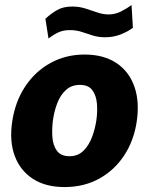

<svg xmlns="http://www.w3.org/2000/svg" viewBox="-20 -748 604 778"><path d="M241.5 10Q165 10 113.5 -23.2Q62 -56.5 39.8 -116Q17.5 -175.5 29.5 -255.5Q41.5 -336.5 82.2 -397.8Q123 -459 185 -493Q247 -527 322.5 -527Q400 -527 451.5 -492.8Q503 -458.5 524.5 -397.2Q546 -336 534 -255.5Q522.5 -178 483 -118Q443.5 -58 381.8 -24Q320 10 241.5 10ZM262 -115Q295.5 -115 317.8 -136.8Q340 -158.5 352.8 -192.2Q365.5 -226 370.5 -261Q375.5 -295.5 372.8 -328.2Q370 -361 354.2 -382.5Q338.5 -404 304 -404Q269.5 -404 247 -383.2Q224.5 -362.5 212 -329.8Q199.5 -297 194.5 -261Q190 -227 192.2 -193.2Q194.5 -159.5 210.5 -137.2Q226.5 -115 262 -115ZM176.5 -592 164 -672Q186 -692.5 211 -707Q236 -721.5 272.5 -721.5Q301 -721.5 326.2 -713.5Q351.5 -705.5 374.5 -697.5Q397.5 -689.5 420 -689.5Q447 -689.5 471.2 -702Q495.5 -714.5 513 -727.5L518.5 -635.5Q500 -621 470.2 -609Q440.5 -597 406.5 -597Q378.5 -597 355.8 -604.2Q333 -611.5 311 -618.8Q289 -626 263 -626Q238 -626 219.2 -618Q200.5 -610 176.5 -592Z"/></svg>

Font: Public Sans ExtraBold
Style: Italic
Weight: 800
Italic angle: -8°
Designer: The Public Sans project authors (U.S. Web Design System). Libre Franklin designed by Pablo Impallari and Rodrigo Fuenzal
Version: Version 1.007; ttfautohint (v1.8.1) -l 8 -r 50 -G 200 -x 14 